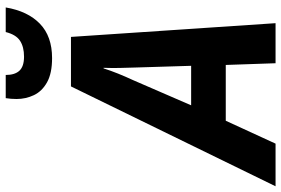

<svg xmlns="http://www.w3.org/2000/svg" viewBox="-237 -807 983 671"><g transform="rotate(-90 254.5 -471.5)"><path d="M-61 0 288 -715H461L509 0H369L363 -174H168L88 0ZM222 -295H360L354 -491Q353 -519 352.5 -546Q352 -573 353 -601H351Q343 -576 333 -551Q323 -526 310 -498ZM387 -781Q334 -781 302.5 -798.5Q271 -816 257.5 -844.5Q244 -873 244 -905Q244 -925 247 -943H328Q328 -911 343 -895Q358 -879 392 -879Q426 -879 447.5 -893Q469 -907 478 -943H564Q551 -866 507 -823.5Q463 -781 387 -781Z"/></g></svg>

Font: Noto Sans SemiCondensed
Style: Bold Italic
Weight: 700
Width: 4
Italic angle: -12°
Designer: Monotype Design Team
Foundry: Monotype Imaging Inc.
Version: Version 2.013; ttfautohint (v1.8.4.7-5d5b)